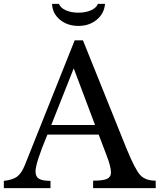

<svg xmlns="http://www.w3.org/2000/svg" viewBox="-26 -980 831 1000"><path d="M529 -171 488 -279H221Q159 -131 159 -87Q159 -60 177 -49Q195 -38 237 -38V0H-6V-38Q40 -43 63 -60Q86 -77 103 -119L363 -770H406L633 -206Q678 -96 705 -67.5Q732 -39 785 -39V0H459V-39Q511 -39 531.5 -48.5Q552 -58 552 -82Q552 -112 529 -171ZM358 -624 241 -329H469ZM484 -960H521Q517 -910 478 -877.5Q439 -845 383 -845Q325 -845 286 -877.5Q247 -910 245 -960H281Q289 -939 316.5 -926.5Q344 -914 382 -914Q420 -914 448 -926.5Q476 -939 484 -960Z"/></svg>

Font: Libre Baskerville
Style: Regular
Weight: 400
Designer: Pablo Impallari, Rodrigo Fuenzalida
Foundry: Pablo Impallari, Rodrigo Fuenzalida
Version: Version 1.000